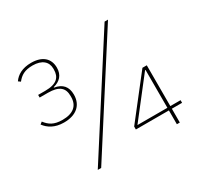

<svg xmlns="http://www.w3.org/2000/svg" viewBox="-149 -888 1112 1072"><g transform="rotate(-30 407.5 -352.0)"><path d="M159 -529C234 -529 260 -559 260 -608V-614C260 -658 228 -687 168 -687C116 -687 90 -670 67 -641L53 -651C74 -682 111 -704 168 -704C240 -704 280 -668 280 -609C280 -561 253 -534 210 -523V-520C261 -512 287 -482 287 -431C287 -364 242 -323 162 -323C102 -323 65 -348 42 -379L56 -390C80 -359 106 -340 162 -340C231 -340 267 -371 267 -427V-433C267 -484 241 -512 166 -512H113V-529ZM192 0 639 -698H661L214 0ZM702 0V-89H489V-108L693 -369H721V-106H787V-89H721V0ZM702 -350H699L509 -106H702Z"/></g></svg>

Font: Plexus Sans Thin
Style: Regular
Weight: 250
Version: Version 2.001;PS 002.001;hotconv 1.0.70;makeotf.lib2.5.58329